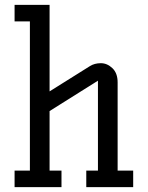

<svg xmlns="http://www.w3.org/2000/svg" viewBox="-20 -770 608 790"><path d="M528 -68V0H335V-68H383V-438L184 -313V-68H233V0H40V-68H103V-682H40V-750H184V-394L350 -498Q369 -510 395 -510Q421 -510 442.5 -489.5Q464 -469 464 -431V-68Z"/></svg>

Font: Kelly Slab
Style: Regular
Weight: 400
Designer: Denis Masharov
Foundry: Denis Masharov
Version: Version 1.001